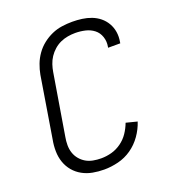

<svg xmlns="http://www.w3.org/2000/svg" viewBox="-136 -849 872 962"><g transform="rotate(-20 300.0 -367.5)"><path d="M256 8Q225 8 195.5 2.5Q166 -3 140.5 -17Q115 -31 96.5 -53Q78 -75 68.5 -102.5Q59 -130 58.5 -161Q58 -192 64 -223L117 -548Q122 -575 132 -601.5Q142 -628 159 -652Q176 -676 199 -694Q222 -712 248 -723.5Q274 -735 302 -739Q330 -743 357 -743Q383 -743 409 -739.5Q435 -736 458.5 -727Q482 -718 501 -702.5Q520 -687 532.5 -665.5Q545 -644 549 -618.5Q553 -593 548 -566L547 -559H482L483 -564Q488 -591 479.5 -616.5Q471 -642 451 -657.5Q431 -673 405 -679Q379 -685 352 -685Q332 -685 312 -681.5Q292 -678 273 -669.5Q254 -661 237.5 -646.5Q221 -632 209.5 -614.5Q198 -597 191.5 -577.5Q185 -558 182 -539L128 -213Q124 -192 124 -170Q124 -148 130.5 -128.5Q137 -109 150 -93.5Q163 -78 180 -68Q197 -58 218 -54Q239 -50 261 -50Q289 -50 316.5 -57.5Q344 -65 368.5 -82.5Q393 -100 409.5 -124.5Q426 -149 436 -176L495 -161Q483 -124 459.5 -90.5Q436 -57 403 -34Q370 -11 331.5 -1.5Q293 8 256 8Z"/></g></svg>

Font: Iosevka Aile Light
Style: Italic
Weight: 300
Italic angle: -9°
Designer: Belleve Invis
Foundry: Belleve Invis
Version: Version 31.1.0; ttfautohint (v1.8.4)